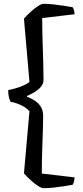

<svg xmlns="http://www.w3.org/2000/svg" viewBox="-20 -820 434 1010"><path d="M210 170Q198 170 179 157.5Q160 145 140.5 127Q121 109 106 92L135 -235Q115 -257 85 -269.5Q55 -282 37 -284Q31 -291 27 -308Q23 -325 23 -346Q39 -349 60.5 -355Q82 -361 102.5 -370Q123 -379 135 -389L106 -722Q121 -739 140.5 -757Q160 -775 179 -787.5Q198 -800 210 -800Q232 -800 259.5 -797Q287 -794 314.5 -790Q342 -786 362 -782Q365 -778 368.5 -768.5Q372 -759 372 -745L202 -725Q202 -666 204 -604.5Q206 -543 207.5 -489.5Q209 -436 209 -400Q209 -379 194 -362Q179 -345 158.5 -333.5Q138 -322 122 -315V-311Q139 -305 158.5 -293.5Q178 -282 192.5 -262Q207 -242 207 -209Q207 -181 205.5 -135Q204 -89 202 -30.5Q200 28 200 93L372 113Q372 127 368.5 137.5Q365 148 362 152Q342 156 314.5 160Q287 164 259.5 167Q232 170 210 170Z"/></svg>

Font: Texturina Medium
Style: Regular
Weight: 500
Designer: Guillermo Torres Carreño
Foundry: Omnibus-Type
Version: Version 1.003